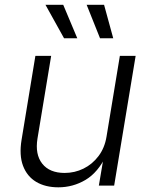

<svg xmlns="http://www.w3.org/2000/svg" viewBox="-20 -781 629 808"><path d="M225.6 7.3Q170.9 7.3 132.3 -15.6Q93.8 -38.6 76.9 -83.3Q60.1 -127.9 70.8 -192.9L128.9 -545.9H195.3L137.7 -197.8Q127 -131.3 157.7 -92.3Q188.5 -53.2 252 -53.2Q294.4 -53.2 331.5 -71.5Q368.7 -89.8 394.5 -124Q420.4 -158.2 428.2 -205.6L484.4 -545.9H550.8L460.4 0H396L417.5 -127.4H427.2Q392.6 -55.2 339.8 -23.9Q287.1 7.3 225.6 7.3ZM400.9 -620.1 344.7 -760.7H418L456.5 -620.1ZM249.5 -620.1 171.4 -760.7H246.1L305.2 -620.1Z"/></svg>

Font: Inter Light
Style: Italic
Weight: 300
Italic angle: -9.3988°
Designer: Rasmus Andersson
Foundry: rsms
Version: Version 4.001;git-66647c0bb